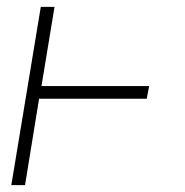

<svg xmlns="http://www.w3.org/2000/svg" viewBox="-20 -540 540 560"><path d="M13 0 99 -520H139L101 -289H415L408 -252H94L53 0Z"/></svg>

Font: Iosevka Term Curly Extralight
Style: Italic
Weight: 200
Italic angle: -9°
Designer: Belleve Invis
Foundry: Belleve Invis
Version: Version 32.3.0